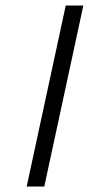

<svg xmlns="http://www.w3.org/2000/svg" viewBox="-20 -678 347 698"><path d="M77 0 219 -658H283L141 0Z"/></svg>

Font: EauTest Semilight
Style: Italic
Weight: 300
Italic angle: -12°
Designer: Christian Thalmann (Catharsis Fonts)
Version: Version 0.001;PS 000.001;hotconv 1.0.88;makeotf.lib2.5.64775